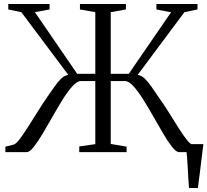

<svg xmlns="http://www.w3.org/2000/svg" viewBox="-20 -763 1040 963"><path d="M928 180Q926 156.5 924.5 131.5Q923 106.5 921.8 82.2Q920.5 58 919 36.5Q917.5 15 915.5 -1L878 -40H1000Q997.5 -19 994.8 3Q992 25 989.2 47.5Q986.5 70 983.8 92.5Q981 115 978 137Q975 159 972.5 180ZM7 0V-27.5L47.5 -37.5Q59.5 -40.5 78 -64.5Q96.5 -88.5 119.8 -125Q143 -161.5 168.8 -202.8Q194.5 -244 220.5 -281.5Q237.5 -305.5 253.5 -328.8Q269.5 -352 286.2 -368.2Q303 -384.5 322.5 -387.5L87 -702L21.5 -715.5V-743H228.5V-715.5L155 -702L367 -393H458V-702L381 -715.5V-743H611.5V-715.5L535.5 -702V-393H626L838 -701.5L764.5 -715.5V-743H970.5V-715.5L905 -702L670.5 -387.5Q690 -384.5 706.8 -368Q723.5 -351.5 739.5 -328.5Q755.5 -305.5 772 -281Q798.5 -244 824.5 -202.8Q850.5 -161.5 873.2 -125Q896 -88.5 914.8 -64.5Q933.5 -40.5 945.5 -37.5L986 -27.5V0H878.5Q864 0 843.5 -25.8Q823 -51.5 799 -92.2Q775 -133 749.2 -178.5Q723.5 -224 698 -264.5Q672.5 -305 649.2 -330.8Q626 -356.5 606 -356.5H535.5V-41L615 -27.5V0H377.5V-28.5L458 -40V-356.5H386Q367 -356.5 343.5 -330.8Q320 -305 294.8 -264.5Q269.5 -224 243.8 -178.5Q218 -133 193.8 -92.2Q169.5 -51.5 149 -25.8Q128.5 0 114 0Z"/></svg>

Font: Merriweather 96pt Light
Style: Regular
Weight: 300
Version: Version 2.100